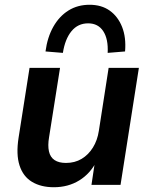

<svg xmlns="http://www.w3.org/2000/svg" viewBox="-20 -776 633 806"><path d="M206 10Q152 10 114.5 -12.5Q77 -35 62 -81.5Q47 -128 58 -198L104 -491H232L186 -200Q180 -165 185.5 -140.5Q191 -116 209 -104Q227 -92 257 -92Q294 -92 322.5 -109Q351 -126 370 -156.5Q389 -187 395 -227L436 -491H563L486 0H364L379 -100H386Q359 -47 312.5 -18.5Q266 10 206 10ZM244 -554 171 -560Q179 -620 204 -664Q229 -708 267.5 -732Q306 -756 356 -756Q406 -756 440.5 -731.5Q475 -707 492.5 -663Q510 -619 505 -560L432 -554Q435 -612 413.5 -645Q392 -678 350 -678Q307 -678 280 -645Q253 -612 244 -554Z"/></svg>

Font: Nunito Sans 11pt
Style: Bold Italic
Weight: 700
Italic angle: -9°
Version: Version 3.101;gftools[0.9.27]